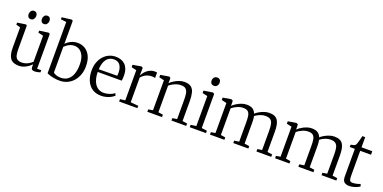

<svg xmlns="http://www.w3.org/2000/svg" viewBox="-13 -1698 5164 2589"><g transform="rotate(20 2569.5 -404.0)"><path d="M465.5 8.5Q442.5 8.5 429.5 -0.2Q416.5 -9 416.5 -33V-74.5Q398.5 -56 371.8 -36.2Q345 -16.5 312.2 -3Q279.5 10.5 242.5 10.5Q154.5 10.5 117.8 -37.2Q81 -85 81 -191.5V-482.5L21 -500V-529L136 -546.5H143.5L158 -536.5V-200.5Q158 -148 166.2 -113.2Q174.5 -78.5 196.8 -61.5Q219 -44.5 261.5 -44.5Q293.5 -44.5 321.5 -54.2Q349.5 -64 372 -78.8Q394.5 -93.5 410.5 -108V-482.5L337.5 -500V-529L462.5 -546.5H469.5L487.5 -536.5V-37H547L546 -6.5Q530 -1.5 510.5 3.5Q491 8.5 465.5 8.5ZM176.5 -635Q152 -635 139.8 -651.2Q127.5 -667.5 127.5 -691.5Q127.5 -716 142.2 -736Q157 -756 184 -756H185Q209.5 -756 221.8 -739.8Q234 -723.5 234 -700Q234 -675.5 219.2 -655.2Q204.5 -635 177.5 -635ZM367 -635Q342.5 -635 330.2 -651.2Q318 -667.5 318 -691.5Q318 -716 332.8 -736Q347.5 -756 374 -756H375Q400 -756 412 -739.8Q424 -723.5 424 -700Q424 -675.5 409.5 -655.2Q395 -635 368 -635Z M561 -773V-802.5L694.5 -819H703L718 -807.5V-478Q732.5 -493.5 756 -510.8Q779.5 -528 811.8 -540.2Q844 -552.5 885 -552.5Q943 -552.5 990.5 -524.2Q1038 -496 1066.8 -437.8Q1095.5 -379.5 1095.5 -290Q1095.5 -226.5 1076 -172Q1056.5 -117.5 1020.8 -76.2Q985 -35 935.2 -12Q885.5 11 825 11Q779 11 740 3.2Q701 -4.5 674.5 -13.5Q648 -22.5 641 -27V-764ZM856.5 -500.5Q824.5 -500.5 797.2 -489.2Q770 -478 749.8 -462.8Q729.5 -447.5 718 -435V-69.5Q726.5 -54 757.2 -42.8Q788 -31.5 827.5 -31.5Q883.5 -31.5 924 -60Q964.5 -88.5 986.2 -143.5Q1008 -198.5 1009 -278Q1010 -355.5 989 -404.5Q968 -453.5 933.2 -477Q898.5 -500.5 856.5 -500.5Z M1421 11Q1345 11 1292.5 -24Q1240 -59 1212.8 -121.8Q1185.5 -184.5 1185.5 -267.5Q1185.5 -333 1205 -385.5Q1224.5 -438 1258.2 -475.2Q1292 -512.5 1336.2 -532.5Q1380.5 -552.5 1430.5 -552.5Q1517 -552.5 1567 -503.2Q1617 -454 1620 -359.5Q1620 -330.5 1618.8 -310.8Q1617.5 -291 1614 -276H1270Q1270 -228 1280.2 -185Q1290.5 -142 1311.5 -109Q1332.5 -76 1365 -57Q1397.5 -38 1441 -38Q1484 -38 1526.2 -53.5Q1568.5 -69 1591 -88.5L1605.5 -57.5Q1586.5 -38.5 1557.2 -23Q1528 -7.5 1492.5 1.8Q1457 11 1421 11ZM1271 -314.5 1534.5 -317.5Q1536 -326.5 1536.8 -339Q1537.5 -351.5 1537.5 -361Q1537.5 -427 1509.5 -468.5Q1481.5 -510 1418 -510Q1385 -510 1358.8 -497Q1332.5 -484 1313.8 -459.2Q1295 -434.5 1284.2 -398Q1273.5 -361.5 1271 -314.5Z M1677.5 0V-34L1750.5 -43V-475.5L1678 -492.5V-527L1795.5 -546.5H1806.5L1821.5 -533.5V-509.5L1819.5 -423L1821 -426.5Q1825.5 -437 1838.5 -456.5Q1851.5 -476 1873.2 -496.5Q1895 -517 1925.2 -531.2Q1955.5 -545.5 1993.5 -545.5Q2006 -545.5 2013.2 -544.2Q2020.5 -543 2025 -541.5V-462.5Q2021.5 -465 2010.8 -467.5Q2000 -470 1984.5 -470Q1944.5 -470 1915.2 -459.8Q1886 -449.5 1864.8 -433Q1843.5 -416.5 1828 -398.5V-44L1940 -33.5V0Z M2147.5 -45V-475.5L2075 -492.5V-527L2192.5 -546.5H2203.5L2219 -533.5V-491L2218.5 -460.5Q2238.5 -480.5 2270.8 -501.2Q2303 -522 2341.2 -536Q2379.5 -550 2417.5 -550Q2480.5 -550 2513.8 -524.2Q2547 -498.5 2559.2 -448.8Q2571.5 -399 2571.5 -326.5V-44.5L2640.5 -34.5V0H2428.5V-34.5L2494 -44.5V-326Q2494 -380 2486.5 -417Q2479 -454 2456.5 -473.2Q2434 -492.5 2388 -492.5Q2358 -492.5 2328.8 -483.5Q2299.5 -474.5 2273.2 -459.5Q2247 -444.5 2225 -427V-45L2293 -34.5V0H2083V-34.5Z M2691 0V-34.5L2769.5 -45V-475.5L2696.5 -492.5V-527L2820.5 -546.5H2829.5L2847 -532.5V-44.5L2924.5 -34.5V0ZM2805 -636Q2781 -636 2766.8 -651.2Q2752.5 -666.5 2752.5 -692.5Q2752.5 -718.5 2768.2 -737.8Q2784 -757 2811.5 -757H2812.5Q2837 -757 2851 -742Q2865 -727 2865 -700.5Q2865 -674.5 2849.2 -655.2Q2833.5 -636 2806 -636Z M2981.5 0V-34.5L3044 -45V-475.5L2971.5 -492.5V-527L3089 -546.5L3113 -535.5L3115.5 -504.5L3115 -460.5Q3135 -480.5 3167 -501Q3199 -521.5 3236.5 -535.2Q3274 -549 3311 -549Q3364 -549 3395.8 -529.5Q3427.5 -510 3444 -468.5Q3461.5 -485.5 3493 -504.2Q3524.5 -523 3562.2 -536Q3600 -549 3636.5 -549Q3683 -549 3713.2 -534.8Q3743.5 -520.5 3760.2 -492.8Q3777 -465 3783.8 -423.5Q3790.5 -382 3790.5 -327V-45L3860.5 -34.5V0H3648V-34.5L3713.5 -45V-324Q3713.5 -377.5 3705.8 -415.2Q3698 -453 3674.2 -472.8Q3650.5 -492.5 3603 -492.5Q3574 -492.5 3547.2 -484.8Q3520.5 -477 3496.8 -464.5Q3473 -452 3454 -437Q3457 -423.5 3459 -405.8Q3461 -388 3461.5 -367.8Q3462 -347.5 3462 -326V-45L3532 -34.5V0H3316V-34.5L3384.5 -45V-325.5Q3384.5 -379 3378 -416.2Q3371.5 -453.5 3349.8 -472.8Q3328 -492 3282.5 -492Q3238 -492 3196.2 -473Q3154.5 -454 3121.5 -427.5V-45L3188 -34.5V0Z M3915.5 0V-34.5L3978 -45V-475.5L3905.5 -492.5V-527L4023 -546.5L4047 -535.5L4049.5 -504.5L4049 -460.5Q4069 -480.5 4101 -501Q4133 -521.5 4170.5 -535.2Q4208 -549 4245 -549Q4298 -549 4329.8 -529.5Q4361.5 -510 4378 -468.5Q4395.5 -485.5 4427 -504.2Q4458.5 -523 4496.2 -536Q4534 -549 4570.5 -549Q4617 -549 4647.2 -534.8Q4677.5 -520.5 4694.2 -492.8Q4711 -465 4717.8 -423.5Q4724.5 -382 4724.5 -327V-45L4794.5 -34.5V0H4582V-34.5L4647.5 -45V-324Q4647.5 -377.5 4639.8 -415.2Q4632 -453 4608.2 -472.8Q4584.5 -492.5 4537 -492.5Q4508 -492.5 4481.2 -484.8Q4454.5 -477 4430.8 -464.5Q4407 -452 4388 -437Q4391 -423.5 4393 -405.8Q4395 -388 4395.5 -367.8Q4396 -347.5 4396 -326V-45L4466 -34.5V0H4250V-34.5L4318.5 -45V-325.5Q4318.5 -379 4312 -416.2Q4305.5 -453.5 4283.8 -472.8Q4262 -492 4216.5 -492Q4172 -492 4130.2 -473Q4088.5 -454 4055.5 -427.5V-45L4122 -34.5V0Z M4979.5 9.5Q4936 9.5 4909.5 -11.5Q4883 -32.5 4883 -93.5V-487H4810V-520Q4817.5 -522 4828.5 -524.5Q4839.5 -527 4850 -529.8Q4860.5 -532.5 4864.5 -535Q4870.5 -538 4874.5 -542Q4878.5 -546 4881.8 -552Q4885 -558 4888 -566Q4892.5 -578 4898.8 -600.5Q4905 -623 4910.8 -646Q4916.5 -669 4919.5 -683H4960.5V-537.5H5115V-487H4960V-143Q4960 -99 4964.2 -78.5Q4968.5 -58 4980 -52Q4991.5 -46 5013 -46Q5038.5 -46 5070.8 -53.8Q5103 -61.5 5118 -69.5L5129.5 -38Q5116 -27 5091.5 -16Q5067 -5 5037.5 2.2Q5008 9.5 4979.5 9.5Z"/></g></svg>

Font: Merriweather 60pt Light
Style: Regular
Weight: 300
Version: Version 2.100